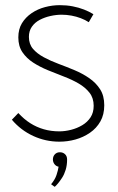

<svg xmlns="http://www.w3.org/2000/svg" viewBox="-20 -532 457 744"><path d="M178 182 192 192Q197 188 204.5 179Q212 170 220.5 157Q229 144 234.5 126Q240 108 240 86Q240 73 232 65.5Q224 58 212 58Q200 58 192.5 66Q185 74 185 86Q185 96 191 104Q197 112 207 114Q205 128 199 146Q193 164 178 182ZM324 -446 342 -477Q326 -487 305.5 -495Q285 -503 261.5 -507.5Q238 -512 212 -512Q183 -512 154.5 -504.5Q126 -497 102.5 -481Q79 -465 65 -442Q51 -419 51 -387Q51 -353 67 -329.5Q83 -306 108.5 -289.5Q134 -273 165.5 -260Q197 -247 228.5 -235Q260 -223 285.5 -208Q311 -193 327 -172.5Q343 -152 343 -122Q343 -96 331 -77.5Q319 -59 299 -47Q279 -35 255.5 -29Q232 -23 210 -23Q178 -23 150 -31Q122 -39 97.5 -54.5Q73 -70 51 -94L26 -68Q61 -27 109 -5Q157 17 210 17Q242 17 272.5 8.5Q303 0 328.5 -17.5Q354 -35 369 -61.5Q384 -88 384 -124Q384 -161 368 -186Q352 -211 326 -229Q300 -247 269 -260Q238 -273 207 -284.5Q176 -296 150 -310Q124 -324 108 -342.5Q92 -361 92 -389Q92 -412 103.5 -428.5Q115 -445 134 -455Q153 -465 175.5 -470Q198 -475 219 -475Q238 -475 257 -471.5Q276 -468 293 -461.5Q310 -455 324 -446Z"/></svg>

Font: Advent Pro Light
Style: Regular
Weight: 300
Version: Version 3.000